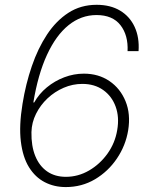

<svg xmlns="http://www.w3.org/2000/svg" viewBox="-20 -757 615 787"><path d="M249.5 9.8Q202.1 9.8 163.3 -10.3Q124.5 -30.3 98.9 -71.5Q73.2 -112.8 65.4 -177.5Q57.6 -242.2 72.3 -331.5Q85.4 -412.6 110.4 -485.6Q135.3 -558.6 172.6 -615.2Q210 -671.9 260.5 -704.6Q311 -737.3 376 -737.3Q432.6 -737.3 472.4 -713.4Q512.2 -689.5 532 -646.5Q551.8 -603.5 547.9 -547.4H502.9Q505.9 -612.8 473.6 -654.1Q441.4 -695.3 375.5 -695.3Q312.5 -695.3 261 -653.8Q209.5 -612.3 172.6 -532.2Q135.7 -452.1 116.7 -336.9H120.1Q140.1 -372.6 172.1 -398.9Q204.1 -425.3 243.4 -440.2Q282.7 -455.1 323.7 -455.1Q383.8 -455.1 428.5 -424.8Q473.1 -394.5 494.6 -342Q516.1 -289.6 505.4 -223.1Q495.1 -160.2 459.2 -107.2Q423.3 -54.2 369.4 -22.2Q315.4 9.8 249.5 9.8ZM250 -32.2Q300.3 -32.2 345 -58.1Q389.6 -84 420.7 -127.4Q451.7 -170.9 460.4 -223.6Q469.7 -276.9 454.1 -319.8Q438.5 -362.8 403.1 -387.9Q367.7 -413.1 317.4 -413.1Q277.8 -413.1 241 -397.2Q204.1 -381.3 174.8 -353.8Q145.5 -326.2 127.7 -290.5Q109.9 -254.9 108.9 -215.3Q107.9 -158.7 124.5 -117.7Q141.1 -76.7 173.1 -54.4Q205.1 -32.2 250 -32.2Z"/></svg>

Font: Inter 17pt ExtraLight
Style: Italic
Weight: 250
Italic angle: -9.3988°
Version: Version 4.001;git-66647c0bb